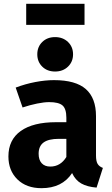

<svg xmlns="http://www.w3.org/2000/svg" viewBox="-20 -967 586 1004"><path d="M518 -89 485 14Q436 10 405 -7.5Q374 -25 357 -62Q305 17 197 17Q118 17 71 -29Q24 -75 24 -149Q24 -236 88.5 -282Q153 -328 273 -328H327V-351Q327 -398 307 -415.5Q287 -433 237 -433Q211 -433 174 -425.5Q137 -418 98 -405L62 -509Q112 -528 164.5 -538Q217 -548 262 -548Q376 -548 429 -501Q482 -454 482 -360V-154Q482 -124 490.5 -110Q499 -96 518 -89ZM327 -146V-241H288Q234 -241 208 -222Q182 -203 182 -163Q182 -131 198 -113.5Q214 -96 243 -96Q296 -96 327 -146ZM362 -683Q362 -644 335.5 -618.5Q309 -593 268 -593Q227 -593 201 -618.5Q175 -644 175 -683Q175 -722 201 -747.5Q227 -773 268 -773Q309 -773 335.5 -747.5Q362 -722 362 -683ZM117 -837V-947H422V-837Z"/></svg>

Font: Fira Sans BGR
Style: Bold
Weight: 700
Designer: bBox Type GmbH & Carrois Corporate GbR & Edenspiekermann AG
Foundry: bBox Type GmbH & Carrois Corporate GbR & Edenspiekermann AG
Version: Version 4.301